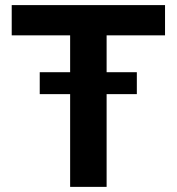

<svg xmlns="http://www.w3.org/2000/svg" viewBox="-20 -729 689 749"><path d="M395.9 0V-591.1H623.8V-709.1H25.7V-591.1H253.6V0ZM513.8 -447.3H135V-361.8H513.8Z"/></svg>

Font: Estedad-FD VF
Style: Regular
Weight: 100
Designer: Amin Abedi
Version: Version 7.3